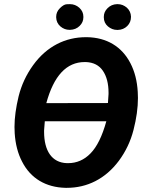

<svg xmlns="http://www.w3.org/2000/svg" viewBox="-20 -901 712 931"><path d="M483.4 -816.9C483.4 -798.8 490.2 -784.2 503.4 -772.9C516.6 -761.7 531.7 -755.9 548.3 -755.9C549.3 -755.9 550.3 -755.9 551.3 -755.9C569.3 -756.3 585 -762.7 597.2 -774.9C609.4 -787.1 615.2 -801.8 615.2 -819.8C614.7 -837.4 607.9 -852.1 595.2 -863.8C582 -875 567.4 -880.9 550.3 -880.9C549.3 -880.9 548.3 -880.9 547.4 -880.9C528.8 -880.4 513.7 -873.5 501.5 -861.3C489.3 -849.1 483.4 -835.4 483.4 -819.3C483.4 -818.4 483.4 -817.9 483.4 -816.9ZM252.4 -816.9C252.9 -798.8 259.8 -784.2 272.9 -772.9C286.1 -761.7 300.8 -756.3 316.9 -756.3C317.9 -756.3 318.8 -756.3 319.8 -756.3C338.4 -756.8 354 -763.2 366.2 -775.4C378.4 -787.1 384.3 -801.3 384.3 -817.4C384.3 -818.4 384.3 -818.8 384.3 -819.8C384.3 -836.9 377.9 -851.1 364.7 -863.3C351.6 -875 336.4 -880.9 319.3 -880.9C318.4 -880.9 313 -880.9 303.2 -880.4C293.5 -879.9 282.7 -873.5 270.5 -861.3C258.3 -849.1 252.4 -835.4 252.4 -819.3C252.4 -818.4 252.4 -817.9 252.4 -816.9ZM297.9 9.8C299.8 9.8 302.2 9.8 304.2 9.8C402.3 9.8 490.7 -33.2 556.6 -121.6C589.4 -166 613.3 -215.8 627.4 -271C641.6 -326.2 648.9 -377.9 648.9 -425.8C648.9 -435.5 648.4 -445.8 647.9 -455.6C645 -507.8 633.3 -554.2 612.3 -594.7C570.3 -675.8 497.1 -718.8 402.8 -720.7C400.9 -720.7 398.4 -720.7 396.5 -720.7C297.4 -720.7 207 -676.8 140.6 -585C107.4 -539.1 84 -488.8 70.3 -434.1C57.1 -379.4 50.3 -330.1 50.3 -285.6C50.3 -274.9 50.8 -264.6 51.3 -254.4C54.7 -202.6 66.4 -156.7 87.4 -116.7C128.4 -36.1 202.6 7.8 297.9 9.8ZM396.5 -600.1C433.1 -598.6 460.9 -584.5 479 -557.6C497.1 -530.8 506.3 -495.6 506.3 -451.7C506.3 -449.2 506.3 -447.3 506.3 -444.8L503.4 -401.4L204.6 -400.9C240.7 -533.7 302.7 -600.1 390.6 -600.1C392.6 -600.1 394.5 -600.1 396.5 -600.1ZM304.2 -109.9C231.4 -112.3 193.8 -169.9 193.8 -261.7C193.8 -264.2 193.8 -266.6 193.8 -269L197.3 -313H495.6C475.6 -240.7 450.2 -189 418.9 -157.2C388.2 -125.5 351.6 -109.9 310.5 -109.9C308.6 -109.9 306.2 -109.9 304.2 -109.9Z"/></svg>

Font: Roboto
Style: Bold Italic
Weight: 700
Italic angle: -12°
Designer: Google
Version: Version 2.137; 2017